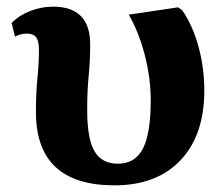

<svg xmlns="http://www.w3.org/2000/svg" viewBox="-20 -543 671 577"><path d="M324 14Q88 14 88 -206Q88 -265 92.5 -308Q97 -351 97 -395Q97 -420 88.5 -431Q80 -442 61 -442Q42 -442 25 -433L15 -474Q39 -498 72 -510.5Q105 -523 139 -523Q251 -523 251 -410Q251 -360 246.5 -315.5Q242 -271 242 -212Q242 -126 264 -88.5Q286 -51 334 -51Q386 -51 409.5 -96.5Q433 -142 433 -242Q433 -307 415.5 -376Q398 -445 367 -499L515 -521L527 -513Q559 -467 576.5 -403Q594 -339 594 -271Q594 -137 522.5 -61.5Q451 14 324 14Z"/></svg>

Font: Literata 36pt
Style: Bold
Weight: 700
Designer: Latin by Veronika Burian and Jose Scaglione. Greek by Irene Vlachou. Cyrillic by Vera Evstafieva.
Foundry: TypeTogether
Version: Version 3.002